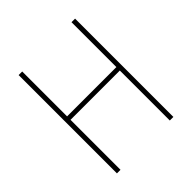

<svg xmlns="http://www.w3.org/2000/svg" viewBox="-193 -850 986 986"><g transform="rotate(-45 300.0 -357.0)"><path d="M95 -714H121V-388H479V-714H505V0H479V-363H121V0H95Z"/></g></svg>

Font: Noto Sans Mono UI Thin
Style: Regular
Weight: 250
Monospace: yes
Designer: Monotype Design team
Foundry: Monotype Imaging Inc.
Version: Version 1.000